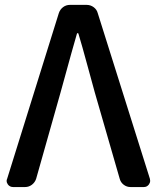

<svg xmlns="http://www.w3.org/2000/svg" viewBox="-20 -756 634 776"><path d="M33.2 0Q19.5 0 11.7 -10.7Q6.8 -17.6 6.8 -25.4Q6.8 -29.3 8.8 -33.2L217.8 -703.1Q222.7 -717.8 234.9 -727.1Q247.1 -736.3 262.7 -736.3H330.1Q345.7 -736.3 358.4 -727.1Q371.1 -717.8 375 -703.1L585.9 -33.2Q586.9 -29.3 586.9 -25.4Q586.9 -17.6 582 -10.7Q574.2 0 561.5 0H507.8Q492.2 0 480 -9.3Q467.8 -18.6 463.9 -33.2L363.3 -381.8Q355.5 -409.2 333.5 -490.7Q311.5 -572.3 296.9 -620.1Q295.9 -622.1 293.9 -622.1Q292 -622.1 291 -620.1Q280.3 -585 224.6 -381.8L126 -33.2Q121.1 -18.6 108.9 -9.3Q96.7 0 81.1 0Z"/></svg>

Font: Gen Jyuu GothicL Medium
Style: Regular
Weight: 500
Designer: [Source Han Sans]
Ryoko NISHIZUKA  (kana & ideographs); Paul D. Hunt (Latin, Greek & Cyrillic); Wenlong ZHANG  (bopomofo
Version: Version 1.002.20150607